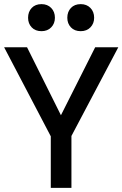

<svg xmlns="http://www.w3.org/2000/svg" viewBox="-20 -910 593 930"><path d="M307 -288H243L441 -681H553L311 -223L326 -309V0H226V-309L240 -223L0 -681H111ZM116 -824Q116 -853 133.5 -871.5Q151 -890 181 -890Q210 -890 228 -871.5Q246 -853 246 -824Q246 -796 228 -777.5Q210 -759 181 -759Q151 -759 133.5 -777.5Q116 -796 116 -824ZM306 -824Q306 -853 323.5 -871.5Q341 -890 371 -890Q400 -890 418 -871.5Q436 -853 436 -824Q436 -796 418 -777.5Q400 -759 371 -759Q341 -759 323.5 -777.5Q306 -796 306 -824Z"/></svg>

Font: Gabarito
Style: Regular
Weight: 400
Designer: Leandro Assis / Alvaro Franca / Felipe Casaprima
Foundry: Naipe Foundry
Version: Version 1.000